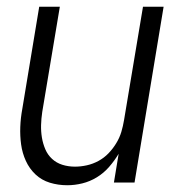

<svg xmlns="http://www.w3.org/2000/svg" viewBox="-20 -540 540 568"><path d="M179 8Q152 8 127.5 0.5Q103 -7 85 -24Q67 -41 56.5 -64Q46 -87 42.5 -112.5Q39 -138 40 -164.5Q41 -191 46 -218L96 -520H157L105 -209Q102 -189 101.5 -170Q101 -151 104 -133Q107 -115 114 -98.5Q121 -82 134 -70Q147 -58 164.5 -52.5Q182 -47 202 -47Q219 -47 237 -51Q255 -55 271.5 -64Q288 -73 301 -86.5Q314 -100 324 -116.5Q334 -133 339 -150Q344 -167 347 -185L403 -520H464L378 0H317L331 -85Q319 -65 303 -46.5Q287 -28 266.5 -15.5Q246 -3 223.5 2.5Q201 8 179 8Z"/></svg>

Font: Iosevka Light
Style: Italic
Weight: 300
Italic angle: -9°
Monospace: yes
Designer: Belleve Invis
Foundry: Belleve Invis
Version: Version 32.5.0; ttfautohint (v1.8.4)